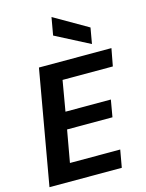

<svg xmlns="http://www.w3.org/2000/svg" viewBox="-140 -1053 865 1136"><g transform="rotate(-15 292.5 -484.5)"><path d="M18 0 141 -700H585L565 -593H257L225 -407H503L485 -303H207L172 -107H480L461 0ZM480 -753 271 -861 290 -969H291L497 -850Z"/></g></svg>

Font: DM Sans 28pt
Style: Bold Italic
Weight: 700
Italic angle: -10°
Version: Version 4.004;gftools[0.9.30]